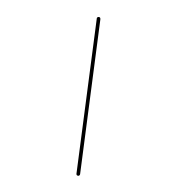

<svg xmlns="http://www.w3.org/2000/svg" viewBox="-166 -774 808 883"><g transform="rotate(30 238.0 -332.0)"><path d="M383.3 7.3Q386.2 5.4 387 2.2Q387.7 -1 386.2 -4.4L111.3 -666.5Q109.9 -669.9 107.2 -671.9Q104.5 -673.8 101.1 -672.9Q99.1 -672.4 97.2 -670.7Q95.2 -668.9 94.5 -667Q93.8 -665 94.7 -662.6L371.6 4.4Q372.6 6.3 374.5 7.6Q376.5 8.8 378.9 8.5Q381.3 8.3 383.3 7.3Z"/></g></svg>

Font: Mikhak VF
Style: Regular
Weight: 100
Designer: Amin Abedi
Version: Version 3.001